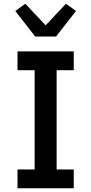

<svg xmlns="http://www.w3.org/2000/svg" viewBox="-20 -1011 490 1031"><path d="M74 0V-101H166V-634H74V-735H376V-634H284V-101H376V0ZM169 -815 62 -952 116 -991 225 -875 334 -991 388 -952 281 -815Z"/></svg>

Font: Iosevka Etoile
Style: Bold
Weight: 700
Designer: Belleve Invis
Foundry: Belleve Invis
Version: Version 28.1.0; ttfautohint (v1.8.4)